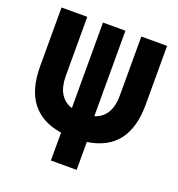

<svg xmlns="http://www.w3.org/2000/svg" viewBox="-126 -798 839 903"><g transform="rotate(20 293.0 -346.5)"><path d="M236.3 -265.6V-693.4H348.6V-265.6Q428.2 -290.5 428.2 -398.9V-693.4H557.1V-398.9Q557.1 -169.4 356.9 -139.6V0H228V-139.6Q28.8 -169.9 28.8 -398.9V-693.4H157.7V-398.9Q157.7 -291 236.3 -265.6Z"/></g></svg>

Font: Cascadia Code NF
Style: Bold
Weight: 700
Monospace: yes
Designer: Aaron Bell
Foundry: Saja Typeworks
Version: Version 2404.023; ttfautohint (v1.8.4)